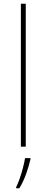

<svg xmlns="http://www.w3.org/2000/svg" viewBox="-20 -780 247 1021"><path d="M117 0H91V-760H117ZM142 67Q133 106 118.5 146Q104 186 83 221H66V215Q74 200 84 171.5Q94 143 102 112.5Q110 82 113 61H142Z"/></svg>

Font: Noto Sans Gujarati Thin
Style: Regular
Weight: 100
Designer: Jelle Bosma - Monotype Design Team, Universal Thirst
Foundry: Monotype Imaging Inc.
Version: Version 2.106; ttfautohint (v1.8.4.7-5d5b)